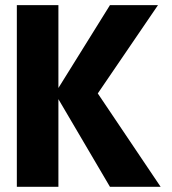

<svg xmlns="http://www.w3.org/2000/svg" viewBox="-20 -720 664 740"><path d="M403.8 -700.2H588.9L356.9 -359.9L599.1 0H403.8L205.1 -337.9V0H44.9V-700.2H205.1V-380.9Z"/></svg>

Font: TASA Explorer
Style: Regular
Weight: 900
Designer: Weizhong Zhang
Foundry: Local Remote
Version: Version 1.000;Glyphs 3.1.2 (3151)